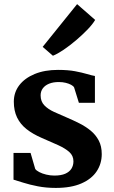

<svg xmlns="http://www.w3.org/2000/svg" viewBox="-20 -911 557 942"><path d="M253.5 11Q206.3 11 165.8 3.1Q125.3 -4.8 94.7 -14.6Q64.1 -24.3 46.3 -29.5V-160.7H130L152.8 -82.3Q157.9 -74.4 172.5 -66.8Q187.1 -59.1 206.8 -54.4Q226.4 -49.6 246.6 -49.6Q279.3 -49.6 300 -58.6Q320.7 -67.7 330.5 -83.5Q340.3 -99.4 340.3 -119.4Q340.3 -146.7 320.3 -164.9Q300.2 -183 265.3 -198.9Q230.4 -214.8 184.8 -234.3Q140.9 -253.3 110.2 -277.5Q79.6 -301.8 63.7 -334.8Q47.8 -367.7 47.8 -412.1Q47.8 -457.6 74.5 -492.7Q101.3 -527.7 150.1 -547.9Q199 -568.1 264.6 -568.1Q313.2 -568.1 348 -561.6Q382.8 -555 406.6 -547.9Q430.5 -540.7 445.7 -538.2V-406.7H367L343.5 -482.3Q339.6 -489.1 328.7 -495Q317.8 -500.9 302.4 -504.7Q287 -508.5 268.7 -508.5Q241.4 -508.6 221.2 -500.5Q201 -492.3 190.2 -477.7Q179.3 -463.1 179.3 -443.1Q179.3 -413.2 197.5 -394.3Q215.6 -375.4 245 -362Q274.3 -348.7 306.9 -334.8Q338.8 -321.3 369.7 -305.7Q400.5 -290.1 425.2 -269.8Q449.8 -249.5 464.5 -221.5Q479.2 -193.6 479.2 -155Q479.2 -108.3 454.5 -70.8Q429.8 -33.2 379.5 -11.1Q329.3 11 253.5 11ZM239 -638 189.4 -681.1 358.3 -890.7 446.9 -813.3Q434.8 -792.5 409.4 -766Q384 -739.6 353 -713.3Q322 -687 292 -666.7Q262 -646.5 240.7 -638Z"/></svg>

Font: Merriweather Light
Style: Regular
Weight: 300
Designer: Eben Sorkin
Foundry: Eben Sorkin
Version: Version 2.100